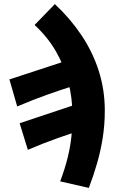

<svg xmlns="http://www.w3.org/2000/svg" viewBox="-20 -720 564 938"><path d="M414 198 274 166Q298 102 311 48.5Q324 -5 329 -54.5Q334 -104 334 -156Q334 -240 314 -319Q294 -398 253.5 -468.5Q213 -539 149 -598L248 -700Q323 -630 378 -548Q433 -466 462.5 -373.5Q492 -281 492 -180Q492 -111 482 -47.5Q472 16 454.5 77Q437 138 414 198ZM116 12 76 -118 436 -238 402 -92Q332 -70 262.5 -45.5Q193 -21 116 12ZM64 -200 26 -332 386 -450 350 -304Q280 -282 211 -257.5Q142 -233 64 -200Z"/></svg>

Font: Source Sans 3 Black
Style: Italic
Weight: 900
Italic angle: -11°
Designer: Paul D. Hunt
Foundry: Adobe
Version: Version 3.052;hotconv 1.1.0;makeotfexe 2.6.0